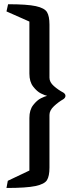

<svg xmlns="http://www.w3.org/2000/svg" viewBox="-20 -744 361 925"><path d="M121.6 -389.2V-640.1L11.2 -689L19 -723.6Q110.8 -723.6 152.8 -714.4Q194.8 -705.1 206.5 -685.5Q218.3 -666 218.3 -625.5V-369.6Q218.3 -348.1 239.3 -329.6Q260.3 -311 285.2 -297.9Q289.1 -295.4 292.2 -291.5Q295.4 -287.6 295.4 -282.2Q295.4 -276.9 292 -272.5Q288.6 -268.1 285.2 -266.1Q261.2 -252.4 239.7 -232.2Q218.3 -211.9 218.3 -190.4V63.5Q218.3 104.5 206.3 123.8Q194.3 143.1 150.9 152.3Q107.4 161.6 11.2 161.6L17.6 127L121.6 77.6V-175.8Q121.6 -214.4 139.9 -237.8Q158.2 -261.2 177 -270.5Q195.8 -279.8 207 -282.2Q195.8 -284.7 177 -293.9Q158.2 -303.2 139.9 -326.7Q121.6 -350.1 121.6 -389.2Z"/></svg>

Font: Vesper Libre Medium
Style: Regular
Weight: 500
Designer: Robert Keller & Kimya Gandhi
Foundry: Mota Italic
Version: Version 1.058